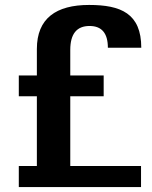

<svg xmlns="http://www.w3.org/2000/svg" viewBox="-20 -756 613 776"><path d="M56 -367H129V-85H56V0H550V-85H264V-367H399V-451H264V-554C264 -619 290 -651 342 -651C391 -651 416 -622 416 -563H551C551 -702 468 -736 340 -736C207 -736 129 -682 129 -558V-451H56Z"/></svg>

Font: Perun
Style: Bold
Weight: 700
Foundry: Copyright (c) Stefan Peev, Context Ltd, 2016
Version: Version 1.089